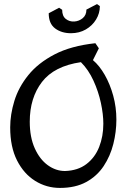

<svg xmlns="http://www.w3.org/2000/svg" viewBox="-20 -888 621 942"><path d="M274 34Q208 34 152.5 -0.5Q97 -35 63.5 -101Q30 -167 30 -263Q30 -326 50.5 -393Q71 -460 119 -519.5Q167 -579 247.5 -621Q328 -663 448 -676L465 -651L436 -593Q468 -566 494 -520.5Q520 -475 535.5 -418.5Q551 -362 551 -301Q551 -241 536 -181.5Q521 -122 488.5 -73Q456 -24 403 5Q350 34 274 34ZM299 -49Q362 -51 404 -83Q446 -115 466.5 -167Q487 -219 487 -281Q487 -327 475 -383Q463 -439 438.5 -492.5Q414 -546 377 -583Q246 -564 186 -486Q126 -408 126 -291Q126 -215 150.5 -160.5Q175 -106 214.5 -77.5Q254 -49 299 -49ZM328 -725Q282 -725 250.5 -748.5Q219 -772 219 -823L270 -850L285 -840Q285 -809 303 -795Q321 -781 344.5 -782.5Q368 -784 386 -799Q404 -814 404 -841L456 -868L470 -858Q470 -823 451.5 -792.5Q433 -762 401 -743.5Q369 -725 328 -725Z"/></svg>

Font: Julee
Style: Regular
Weight: 400
Designer: Julian Tunni
Foundry: Julian Tunni
Version: Version 1.002; ttfautohint (v1.8.4.7-5d5b);gftools[0.9.23]